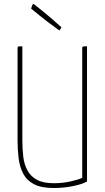

<svg xmlns="http://www.w3.org/2000/svg" viewBox="-20 -932 524 962"><path d="M250 10Q187 10 150.5 -9Q114 -28 96.5 -61.5Q79 -95 73.5 -137.5Q68 -180 68 -227V-690Q68 -695 69 -697Q70 -699 75 -699.5Q80 -700 92 -700V-227Q92 -186 96.5 -147.5Q101 -109 117 -79Q133 -49 164.5 -31.5Q196 -14 250 -14Q293 -14 333.5 -23Q374 -32 392 -41V-691Q392 -696 393.5 -697.5Q395 -699 400.5 -699.5Q406 -700 416 -700V-23Q396 -10 348 0Q300 10 250 10ZM278 -779Q250 -799 224 -818.5Q198 -838 178.5 -854Q159 -870 147.5 -879.5Q136 -889 136 -889Q136 -889 139.5 -900.5Q143 -912 149 -912Q149 -912 161 -902.5Q173 -893 193.5 -876.5Q214 -860 238.5 -839Q263 -818 288 -795Q288 -795 285.5 -791Q283 -787 280.5 -783Q278 -779 278 -779Z"/></svg>

Font: Yanone Kaffeesatz ExtraLight ExtraLight
Style: Regular
Weight: 250
Version: Version 2.003